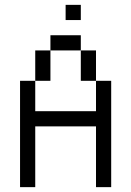

<svg xmlns="http://www.w3.org/2000/svg" viewBox="-20 -770 540 790"><path d="M312.5 -687.5H250V-750H312.5ZM62.5 -437.5H125V-312.5H375V-437.5H437.5V0H375V-250H125V0H62.5ZM125 -562.5H187.5V-437.5H125ZM187.5 -625H312.5V-562.5H187.5ZM312.5 -562.5H375V-437.5H312.5Z"/></svg>

Font: ChillBitmapSE 16px
Style: Regular
Weight: 400
Designer: Designed by Warren2060
Foundry: ChillType
Version: Version 1.000